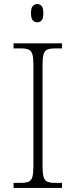

<svg xmlns="http://www.w3.org/2000/svg" viewBox="-20 -928 374 948"><path d="M47 0V-25H84Q108 -25 121.5 -31Q135 -37 140 -55Q145 -73 145 -109V-605Q145 -642 140 -659.5Q135 -677 121.5 -683Q108 -689 84 -689H47V-714H286V-689H252Q227 -689 213.5 -683Q200 -677 195 -659.5Q190 -642 190 -605V-109Q190 -73 195 -55Q200 -37 213.5 -31Q227 -25 252 -25H286V0ZM164 -818Q151 -818 142 -827.5Q133 -837 133 -863Q133 -889 142 -898.5Q151 -908 164 -908Q177 -908 185.5 -898.5Q194 -889 194 -863Q194 -837 185.5 -827.5Q177 -818 164 -818Z"/></svg>

Font: Noto Rashi Hebrew ExtraLight
Style: Regular
Weight: 250
Version: Version 1.006